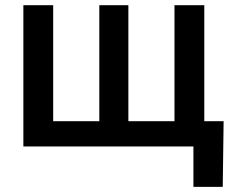

<svg xmlns="http://www.w3.org/2000/svg" viewBox="-20 -566 900 742"><path d="M70.3 -545.9H185.5V-97.7H363.8V-545.9H476.1V-97.7H654.3V-545.9H769.5V0H70.3ZM727.5 156.2V0H688.5V-97.7H844.2L840.8 156.2Z"/></svg>

Font: Inter
Style: 540
Weight: 540
Designer: Rasmus Andersson
Foundry: rsms
Version: Version 4.001;git-66647c0bb